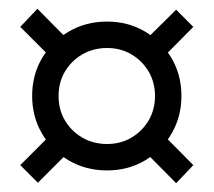

<svg xmlns="http://www.w3.org/2000/svg" viewBox="-20 -584 485 436"><path d="M223 -197Q175 -197 136.5 -219.5Q98 -242 75.5 -280.5Q53 -319 53 -366Q53 -414 75.5 -452Q98 -490 136.5 -512.5Q175 -535 223 -535Q271 -535 309 -512.5Q347 -490 369.5 -452Q392 -414 392 -366Q392 -319 369.5 -280.5Q347 -242 309 -219.5Q271 -197 223 -197ZM66 -169 26 -209 117 -300 157 -260ZM223 -257Q254 -257 278.5 -271.5Q303 -286 317.5 -310.5Q332 -335 332 -366Q332 -397 317.5 -421.5Q303 -446 278.5 -460.5Q254 -475 223 -475Q192 -475 167 -460.5Q142 -446 127.5 -421.5Q113 -397 113 -366Q113 -335 127.5 -310.5Q142 -286 167 -271.5Q192 -257 223 -257ZM380 -168 290 -259 329 -300 419 -209ZM115 -434 26 -523 65 -564 155 -473ZM329 -432 290 -473 380 -562 419 -523Z"/></svg>

Font: Baskervville
Style: Bold Italic
Weight: 700
Italic angle: -18°
Version: Version 1.100